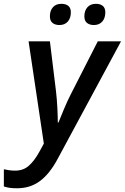

<svg xmlns="http://www.w3.org/2000/svg" viewBox="-103 -760 663 1020"><path d="M-12.7 240.2Q-37.6 240.2 -53.7 237.5Q-69.8 234.9 -82.5 230.5V139.2Q-69.3 142.1 -54.7 144.3Q-40 146.5 -22.5 146.5Q21 146.5 50.3 120.4Q79.6 94.2 105 48.3L129.9 2.9L48.8 -540.5H162.1L194.3 -276.9Q199.2 -235.4 201.7 -187.3Q204.1 -139.2 204.1 -108.9H207.5Q217.3 -133.3 235.4 -177Q253.4 -220.7 272.9 -258.8L416.5 -540.5H540L202.6 85.4Q160.6 163.6 109.1 201.9Q57.6 240.2 -12.7 240.2ZM396 -627Q373.5 -627 359.4 -637.9Q345.2 -648.9 345.2 -673.8Q345.2 -703.1 361.3 -721.4Q377.4 -739.7 407.2 -739.7Q429.2 -739.7 442.9 -728.8Q456.5 -717.8 456.5 -694.8Q456.5 -663.6 440.2 -645.3Q423.8 -627 396 -627ZM212.9 -627Q190.4 -627 176.3 -637.9Q162.1 -648.9 162.1 -673.8Q162.1 -703.1 178 -721.4Q193.8 -739.7 223.6 -739.7Q246.1 -739.7 259.8 -728.8Q273.4 -717.8 273.4 -694.8Q273.4 -663.6 257.1 -645.3Q240.7 -627 212.9 -627Z"/></svg>

Font: Open Sans SemiBold
Style: Italic
Weight: 600
Italic angle: -12°
Designer: Monotype Design Team
Foundry: Monotype Imaging Inc.
Version: Version 3.003; ttfautohint (v1.8.4)